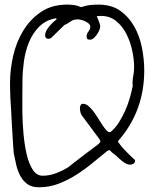

<svg xmlns="http://www.w3.org/2000/svg" viewBox="-20 -792 659 813"><path d="M38.1 -143.6Q37.1 -156.2 34.7 -190.9Q32.2 -225.6 30.3 -264.2Q28.3 -302.7 26.4 -337.4Q24.4 -372.1 23.4 -385.7Q23.4 -386.7 23.4 -393.6Q23.4 -400.4 22.9 -409.7Q22.5 -418.9 22.5 -428.2Q22.5 -437.5 22.5 -443.4Q22.5 -496.1 35.6 -554.7Q48.8 -613.3 78.1 -661.6Q107.4 -710 153.3 -741.2Q199.2 -772.5 264.6 -772.5Q279.3 -772.5 293.9 -770.5Q308.6 -768.6 323.2 -761.7Q335 -765.6 343.8 -767.6Q352.5 -769.5 360.4 -770.5Q368.2 -771.5 377 -772Q385.7 -772.5 396.5 -772.5Q452.1 -772.5 488.8 -746.6Q525.4 -720.7 548.3 -680.2Q571.3 -639.6 581.1 -589.8Q590.8 -540 590.8 -493.2Q590.8 -408.2 563.5 -333.5Q536.1 -258.8 480.5 -195.3Q480.5 -194.3 480 -193.8Q479.5 -193.4 479.5 -192.4L480.5 -190.4Q482.4 -188.5 487.8 -180.7Q493.2 -172.9 495.1 -170.9Q497.1 -168 505.4 -159.7Q513.7 -151.4 522.5 -142.1Q531.2 -132.8 540 -125Q548.8 -117.2 551.8 -114.3V-111.3Q551.8 -102.5 544.9 -98.6Q538.1 -94.7 530.3 -94.7Q522.5 -94.7 514.2 -99.1Q505.9 -103.5 498 -109.4Q490.2 -115.2 483.4 -121.6Q476.6 -127.9 470.7 -133.8Q467.8 -135.7 462.9 -139.6Q458 -143.6 453.1 -147.5Q448.2 -152.3 443.4 -157.2L433.6 -152.3Q402.3 -127 369.6 -100.1Q336.9 -73.2 301.3 -50.8Q265.6 -28.3 227.1 -13.7Q188.5 1 144.5 1Q114.3 1 95.7 -12.7Q77.1 -26.4 65.9 -47.4Q54.7 -68.4 48.8 -93.8Q43 -119.1 38.1 -143.6ZM75.2 -452.1Q75.2 -434.6 74.7 -398.4Q74.2 -362.3 74.7 -316.9Q75.2 -271.5 79.6 -224.1Q84 -176.8 93.3 -137.2Q102.5 -97.7 119.1 -72.8Q135.7 -47.9 161.1 -47.9Q189.5 -47.9 218.8 -59.1Q248 -70.3 270.5 -85Q277.3 -90.8 294.9 -104.5Q312.5 -118.2 332.5 -133.3Q352.5 -148.4 370.6 -162.1Q388.7 -175.8 395.5 -180.7Q397.5 -182.6 400.4 -185.5Q403.3 -188.5 404.3 -190.4Q404.3 -190.4 405.3 -192.4Q405.3 -192.4 404.3 -194.3V-195.3Q404.3 -197.3 402.3 -200.2Q400.4 -203.1 399.4 -205.1L329.1 -299.8Q323.2 -306.6 320.8 -315.9Q318.4 -325.2 318.4 -334Q318.4 -340.8 321.3 -346.7Q324.2 -352.5 332 -352.5Q342.8 -352.5 353.5 -343.8Q364.3 -335 374.5 -321.8Q384.8 -308.6 394.5 -292.5Q404.3 -276.4 413.1 -263.2Q421.9 -250 429.7 -241.2Q437.5 -232.4 444.3 -232.4H447.3Q468.8 -250 483.4 -273.4Q498 -296.9 509.8 -322.8Q521.5 -348.6 529.3 -376Q537.1 -403.3 542 -427.7Q540 -448.2 543.9 -467.8Q547.9 -487.3 547.9 -507.8Q547.9 -540 540 -577.1Q532.2 -614.3 515.6 -647.5Q499 -680.7 472.2 -702.6Q445.3 -724.6 407.2 -724.6Q405.3 -724.6 397.9 -724.1Q390.6 -723.6 389.6 -723.6Q390.6 -720.7 393.1 -715.3Q395.5 -710 397.9 -703.6Q400.4 -697.3 402.3 -690.9Q404.3 -684.6 404.3 -680.7Q404.3 -673.8 400.4 -664.1Q396.5 -654.3 390.1 -645.5Q383.8 -636.7 376.5 -630.4Q369.1 -624 362.3 -624Q352.5 -624 349.6 -627Q346.7 -629.9 346.7 -636.7Q346.7 -649.4 354.5 -658.7Q362.3 -668 362.3 -678.7Q362.3 -686.5 355.5 -692.4Q348.6 -698.2 340.3 -702.1Q332 -706.1 322.8 -708Q313.5 -710 308.6 -710Q291 -710 279.3 -701.2Q267.6 -692.4 252 -685.5L199.2 -633.8Q194.3 -627.9 184.6 -627.9Q170.9 -627.9 170.9 -642.6Q170.9 -651.4 175.8 -661.1Q180.7 -670.9 188.5 -680.2Q196.3 -689.5 204.6 -697.3Q212.9 -705.1 218.8 -709V-714.8Q174.8 -708 146.5 -679.7Q118.2 -651.4 102.5 -612.8Q86.9 -574.2 81.1 -530.8Q75.2 -487.3 75.2 -452.1Z"/></svg>

Font: Cedarville Cursive
Style: Regular
Weight: 400
Designer: Kimberly Geswein
Foundry: Kimberly Geswein
Version: Version 1.001 2010